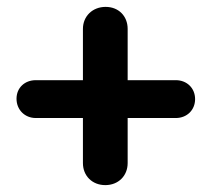

<svg xmlns="http://www.w3.org/2000/svg" viewBox="-20 -583 615 558"><path d="M351 -109V-240H491C523 -240 547 -263 547 -295C547 -327 523 -350 491 -350H351V-499C351 -536 325 -563 287 -563C249 -563 221 -536 221 -499V-350H84C52 -350 28 -328 28 -296C28 -264 52 -240 84 -240H221V-109C221 -72 248 -45 286 -45C324 -45 351 -72 351 -109Z"/></svg>

Font: Hotpoint
Style: Bold
Weight: 700
Designer: Andrew Paglinawan, Luciano Perondi, Riccardo Olocco
Foundry: CAST Cooperativa Anonima Servizi Tipografici
Version: Version 1.000;PS 2.1;hotconv 16.6.51;makeotf.lib2.5.65220